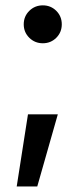

<svg xmlns="http://www.w3.org/2000/svg" viewBox="-20 -527 309 707"><path d="M41.5 159.7 83 -106H192.9L117.2 159.7ZM137.7 -367.7Q108.4 -367.7 87.9 -387.9Q67.4 -408.2 67.4 -437.5Q67.4 -466.8 87.9 -487.1Q108.4 -507.3 137.7 -507.3Q167 -507.3 187.3 -487.1Q207.5 -466.8 207.5 -437.5Q207.5 -408.2 187.3 -387.9Q167 -367.7 137.7 -367.7Z"/></svg>

Font: Inter 24pt Medium
Style: Regular
Weight: 500
Designer: Rasmus Andersson
Foundry: rsms
Version: Version 4.001;git-66647c0bb